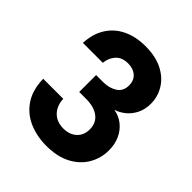

<svg xmlns="http://www.w3.org/2000/svg" viewBox="-197 -844 988 988"><g transform="rotate(45 296.5 -350.0)"><path d="M297 12Q228 12 170.5 -13Q113 -38 78.5 -89.5Q44 -141 42 -221H188Q189 -190 202 -165.5Q215 -141 239 -127Q263 -113 297 -113Q328 -113 350.5 -125.5Q373 -138 384.5 -158.5Q396 -179 396 -206Q396 -238 381 -259.5Q366 -281 338 -292.5Q310 -304 273 -304H221V-427H273Q316 -427 347.5 -447Q379 -467 379 -510Q379 -545 356 -565.5Q333 -586 296 -586Q251 -586 227.5 -559.5Q204 -533 201 -496H56Q59 -564 89.5 -612.5Q120 -661 173 -686.5Q226 -712 296 -712Q370 -712 421 -686Q472 -660 498.5 -616.5Q525 -573 525 -522Q525 -480 509 -448.5Q493 -417 468 -396.5Q443 -376 414 -367Q453 -360 481.5 -337Q510 -314 526 -279Q542 -244 542 -200Q542 -142 513.5 -93.5Q485 -45 430.5 -16.5Q376 12 297 12Z"/></g></svg>

Font: DM Sans 28pt Black
Style: Regular
Weight: 900
Version: Version 4.004;gftools[0.9.30]